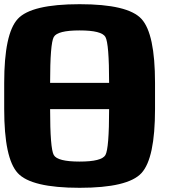

<svg xmlns="http://www.w3.org/2000/svg" viewBox="-20 -895 884 915"><path d="M359.4 -875Q589.8 -875 654.3 -804.7Q718.8 -734.4 718.8 -500V-375Q718.8 -140.6 654.3 -70.3Q589.8 0 359.4 0Q128.9 0 64.5 -70.3Q0 -140.6 0 -375V-500Q0 -734.4 64.5 -804.7Q128.9 -875 359.4 -875ZM218.8 -375Q218.8 -187.5 236.3 -156.2Q253.9 -125 359.4 -125Q464.8 -125 482.4 -156.2Q500 -187.5 500 -375ZM359.4 -750Q253.9 -750 236.3 -718.8Q218.8 -687.5 218.8 -500H500Q500 -687.5 482.4 -718.8Q464.8 -750 359.4 -750Z"/></svg>

Font: CraftyPE
Style: Regular
Weight: 400
Designer: Erek Butcher
Foundry: Haunted Coop
Version: Version 0.018;April 4, 2024;FontCreator 15.0.0.2962 64-bit